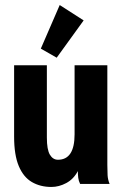

<svg xmlns="http://www.w3.org/2000/svg" viewBox="-20 -730 490 762"><path d="M184 12Q140 12 106.5 -7.5Q73 -27 54.5 -71Q36 -115 36 -188V-471H166V-184Q166 -136 178 -116Q190 -96 210 -96Q276 -96 276 -197V-471H406V-75Q406 -52 407 -34.5Q408 -17 415 0H298Q292 -12 290.5 -24.5Q289 -37 289 -51Q272 -19 243 -3.5Q214 12 184 12ZM205 -501 142 -537 217 -710 312 -649Z"/></svg>

Font: Inconsolata SemiCondensed Black
Style: Regular
Weight: 900
Width: 4
Monospace: yes
Designer: Raph Levien, Cyreal, Brenton Simpson
Foundry: Raph Levien, Cyreal, Google
Version: Version 3.001; ttfautohint (v1.8.2.53-6de2)